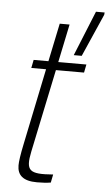

<svg xmlns="http://www.w3.org/2000/svg" viewBox="-53 -772 467 816"><g transform="rotate(5 180.0 -364.0)"><path d="M360 -736H323L245 -544H279L359 -726ZM52 -57C52 -16 76 8 136 8C155 8 177 7 195 4L202 -31C99 -23 84 -37 101 -120L175 -474H295L302 -509H182L216 -672H174L140 -509H77L70 -474H133L66 -150C56 -103 52 -73 52 -57Z"/></g></svg>

Font: Nacelle UltraLight
Style: Italic
Weight: 200
Italic angle: -12°
Designer: Sora Sagano
Foundry: Sora Sagano
Version: Version 1.000;FEAKit 1.0